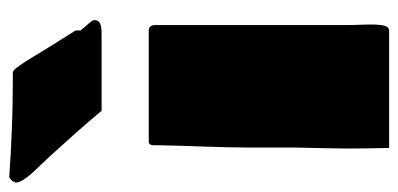

<svg xmlns="http://www.w3.org/2000/svg" viewBox="-294 -610 867 418"><g transform="rotate(-90 140.0 -401.5)"><path d="M-48.8 -799.8C-48.8 -789.1 -33.2 -769.5 -12.7 -749L7.8 -727.5C41.7 -689.8 75 -653.4 107.4 -614.3H265.6C285.2 -614.3 304.7 -613.3 304.7 -629.9C304.7 -636.7 289.1 -650.4 282.2 -660.2V-670.9C260 -705.6 238.3 -740.9 216.8 -776.4C205.1 -794.9 196.3 -806.6 191.4 -807.6H171.9C101.6 -807.6 33.2 -810.5 -37.1 -815.4C-44.9 -811.5 -48.8 -804.7 -48.8 -799.8ZM25.4 -41C25.4 -26.4 26.4 -2.9 26.4 11.7H282.2C300.8 11.7 293.9 -40 293.9 -82V-498C293.9 -508.8 287.1 -511.7 282.2 -511.7H40C34.2 -511.7 32.2 -506.8 32.2 -500V-487.3C31.2 -423.8 27.3 -356.4 27.3 -294.9V-193.4C26.4 -143.6 24.4 -92.8 25.4 -41Z"/></g></svg>

Font: Bowlby One SC
Style: Regular
Weight: 400
Width: 1
Version: Version 1.2